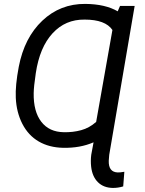

<svg xmlns="http://www.w3.org/2000/svg" viewBox="-20 -741 735 974"><path d="M454.6 -19Q386.2 10.7 299.8 8.8Q229 7.3 176.3 -23.4Q123.5 -54.2 93.5 -112.5Q63.5 -170.9 60.1 -244.6Q57.1 -307.1 75.2 -402.3Q103.5 -549.8 194.6 -636Q285.6 -722.2 413.1 -721.2Q514.2 -720.2 577.1 -683.6L588.9 -710.9H663.1L534.2 43.9L531.7 74.2Q529.8 132.3 577.6 133.8Q587.9 134.3 610.8 130.4L605 204.6Q579.6 212.4 553.2 212.4Q505.9 211.9 477.1 183.6Q448.2 155.3 442.4 105Q439 74.7 442.9 43.9ZM304.2 -70.3Q350.1 -69.3 391.6 -80.6Q433.1 -91.8 467.8 -122.6L550.3 -588.9Q514.6 -641.6 409.7 -641.6Q312 -643.1 246.6 -572Q181.2 -501 161.6 -370.1Q151.4 -301.8 150.9 -268.6Q149.4 -175.3 189.5 -123.3Q229.5 -71.3 304.2 -70.3Z"/></svg>

Font: Roboto
Style: Italic
Weight: 400
Italic angle: -12°
Designer: Google
Version: Version 2.134; 2016; ttfautohint (v1.6)